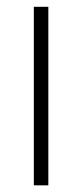

<svg xmlns="http://www.w3.org/2000/svg" viewBox="-20 -556 247 576"><path d="M81.5 0V-535.6H125V0Z"/></svg>

Font: Inter 20pt ExtraLight
Style: Regular
Weight: 250
Version: Version 4.001;git-66647c0bb